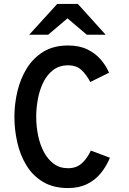

<svg xmlns="http://www.w3.org/2000/svg" viewBox="-20 -942 656 973"><path d="M325 11Q250.5 11 198.5 -20Q146.5 -51 114.5 -103Q82.5 -155 67.8 -219.5Q53 -284 53 -350Q53 -415 68.2 -479.2Q83.5 -543.5 116 -596Q148.5 -648.5 200.2 -680Q252 -711.5 325 -711.5Q382 -711.5 423 -691.5Q464 -671.5 491 -639.8Q518 -608 532.5 -573.5L437.5 -526.5Q418 -564 392.5 -587.5Q367 -611 325 -611Q280.5 -611 249.5 -587.2Q218.5 -563.5 199.5 -524.8Q180.5 -486 172 -440.2Q163.5 -394.5 163.5 -350Q163.5 -302.5 173 -256Q182.5 -209.5 202.2 -172Q222 -134.5 252.5 -112Q283 -89.5 325 -89.5Q367.5 -89.5 394.8 -114.5Q422 -139.5 440.5 -179L537 -142.5Q519.5 -99.5 491 -64.5Q462.5 -29.5 421.2 -9.2Q380 11 325 11ZM128 -766 270 -922H374.5L515.5 -766H420L322 -849L224 -766Z"/></svg>

Font: Overpass Mono SemiBold
Style: Regular
Weight: 600
Monospace: yes
Designer: Delve Withrington, Dave Bailey
Foundry: Delve Fonts LLC
Version: Version 4.000